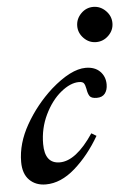

<svg xmlns="http://www.w3.org/2000/svg" viewBox="-51 -730 532 777"><g transform="rotate(-5 214.5 -341.5)"><path d="M12 -91Q12 -166 55 -241.5Q98 -317 163 -376Q245 -448 305 -448Q342 -448 363 -427Q384 -406 384 -374Q384 -351 373 -337Q362 -323 340 -323Q318 -323 311 -333Q304 -343 301 -363Q298 -379 293 -386Q288 -393 273 -393Q238 -393 199 -361Q160 -329 133.5 -274Q107 -219 107 -156Q107 -76 168 -76Q234 -76 305 -182L325 -170Q281 -94 223 -43Q165 8 104 8Q63 8 37.5 -17.5Q12 -43 12 -91ZM286 -619Q286 -648 307 -669.5Q328 -691 357 -691Q386 -691 407.5 -669.5Q429 -648 429 -619Q429 -590 407.5 -569Q386 -548 357 -548Q328 -548 307 -569.5Q286 -591 286 -619Z"/></g></svg>

Font: Ibarra Real Nova SemiBold
Style: Italic
Weight: 600
Italic angle: -22°
Designer: Jose Maria Ribagorda & Octavio Pardo
Foundry: Octavio Pardo
Version: Version 1.014